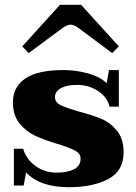

<svg xmlns="http://www.w3.org/2000/svg" viewBox="-20 -773 569 803"><path d="M73 -579 231 -753H319L477 -579L449 -551L315 -651Q291 -670 275 -670Q259 -670 235 -651L100 -551ZM89 -52 79 3H38V-151H77Q89 -108 127.5 -79.5Q166 -51 216 -51Q262 -51 289.5 -65Q317 -79 317 -110Q317 -131 294.5 -143Q272 -155 221 -171Q164 -188 126.5 -205.5Q89 -223 61.5 -257Q34 -291 34 -345Q34 -409 85.5 -444.5Q137 -480 246 -480Q297 -480 348 -466Q399 -452 426 -425L436 -480H477V-327H438Q429 -367 390 -392.5Q351 -418 301 -418Q260 -418 235 -404.5Q210 -391 210 -367Q210 -345 233 -333.5Q256 -322 308 -307Q366 -292 404 -276Q442 -260 469.5 -226Q497 -192 497 -136Q497 -58 432.5 -24Q368 10 268 10Q147 10 89 -52Z"/></svg>

Font: Taviraj Bold
Style: Regular
Weight: 700
Designer: Katatrad Team
Foundry: CadsonDemak
Version: Version 1.030